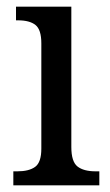

<svg xmlns="http://www.w3.org/2000/svg" viewBox="-20 -556 330 576"><path d="M20 -42H32Q67 -42 85.5 -55.5Q104 -69 104 -110V-426Q104 -467 86.5 -481Q69 -495 34 -495H28V-536H194V-115Q194 -71 212.5 -56.5Q231 -42 267 -42H278V0H20Z"/></svg>

Font: Noto Serif Narrow
Style: Regular
Weight: 400
Width: 4
Designer: Monotype Design Team
Foundry: Monotype Imaging Inc.
Version: Version 1.001